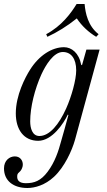

<svg xmlns="http://www.w3.org/2000/svg" viewBox="-37 -692 537 960"><path d="M194 -521 200 -508C248 -530 300 -562 347 -600C372 -562 407 -530 444 -508L456 -521C403 -562 390 -626 386 -672H346C318 -626 271 -562 194 -521ZM114 -85C114 -157 137 -247 170 -320C191 -366 231 -432 277 -432C318 -432 344 -400 344 -340C344 -292 320 -208 294 -150C258 -70 211 -12 160 -12C124 -12 114 -52 114 -85ZM-17 150C-17 212 30 248 100 248C137 248 188 234 233 192C285 144 323 61 338 7L461 -444H395L373 -366L369 -368C358 -427 321 -456 283 -456C223 -456 158 -415 113 -343C89 -305 42 -216 42 -125C42 -44 82 12 154 12C224 12 282 -76 302 -119L305 -117C303 -106 268 16 268 16C256 61 238 118 201 167C167 212 135 224 92 224C60 224 49 210 49 192C49 180 51 176 58 170C68 162 77 148 77 130C77 112 65 90 37 90C11 90 -17 110 -17 150Z"/></svg>

Font: Old Standard
Style: Italic
Weight: 400
Italic angle: -15.2°
Designer: Alexey Kryukov <alexios@thessalonica.org.ru>
Version: Version 2.0